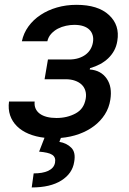

<svg xmlns="http://www.w3.org/2000/svg" viewBox="-20 -573 545 811"><path d="M18.1 -144.2H126.4Q124.6 -127.5 130.3 -114.5Q136 -101.6 148.1 -92.7Q160.2 -83.8 178.1 -79.2Q196 -74.6 218.4 -74.6Q264.2 -74.6 299.7 -94.1Q317.8 -104 327.9 -119.1Q338.1 -134.2 342 -155.5Q345.2 -174 340.7 -189.3Q336.3 -204.5 325.1 -215.4Q313.9 -226.2 296.7 -232.2Q279.5 -238.3 257.1 -238.3H168.3L182.5 -321.7H271.3Q293.7 -321.7 311.3 -327.2Q328.8 -332.7 341.6 -342.3Q354.4 -351.9 362.2 -365.2Q370 -378.6 372.5 -393.8Q375.4 -410.5 371.4 -424.2Q367.5 -437.9 357.6 -447.6Q347.7 -457.4 331.7 -462.7Q315.7 -468 293.7 -468Q277 -468 258.7 -464.1Q240.4 -460.2 224.4 -451.9Q208.5 -443.5 196.4 -430.4Q184.3 -417.3 180 -398.8H72.4Q79.5 -432.9 100.1 -461.3Q120.7 -489.7 151.3 -509.9Q181.8 -530.2 220.5 -541.4Q259.2 -552.6 302.9 -552.6Q394.2 -552.6 440.3 -509.6Q486.9 -466.6 475.5 -399.9Q471.9 -377.1 461.8 -358.8Q451.7 -340.6 436.6 -326.3Q421.5 -312.1 402.2 -301.8Q382.8 -291.5 360.4 -285.2L359 -279.5Q406.2 -276.3 430.8 -240.8Q443.2 -222.7 446.7 -200.5Q450.3 -178.3 446 -151.6Q440.7 -117.5 422.8 -89.5Q404.8 -61.4 377.3 -40.7Q349.8 -19.9 314.1 -6.9Q278.4 6 237.2 9.6L230.8 26.3Q261.4 31.2 281.2 51.1Q300.8 70.7 293.3 111.2Q285.9 159.8 239.3 189.3Q192.8 218.8 114 218.8L122.2 159.4Q140.6 159.4 156.2 156.8Q171.9 154.1 183.6 148.6Q195.3 143.1 202.8 134.6Q210.2 126.1 212.4 114.3Q214.5 102.6 211.6 94.5Q208.8 86.3 200.5 80.8Q192.1 75.3 178.4 72.3Q164.8 69.2 145.2 67.5L168 8.9Q130.7 4.6 101 -7.8Q71.4 -20.2 51.5 -40Q31.6 -59.7 22.7 -85.9Q13.8 -112.2 18.1 -144.2Z"/></svg>

Font: Inter P Medium
Style: Italic
Weight: 500
Italic angle: 9.39999°
Designer: Rasmus Andersson
Foundry: rsms
Version: Version 3.018;git-588b23468